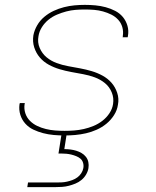

<svg xmlns="http://www.w3.org/2000/svg" viewBox="-20 -548 640 788"><path d="M245 8Q223 8 200.5 6Q178 4 157 -1.5Q136 -7 117 -16Q98 -25 84 -40.5Q70 -56 63.5 -76.5Q57 -97 60 -120Q61 -121 61 -122.5Q61 -124 61 -125H82Q82 -124 81.5 -123Q81 -122 81 -121Q78 -101 84 -83Q90 -65 103 -52Q116 -39 133 -31Q150 -23 168.5 -18.5Q187 -14 206 -12.5Q225 -11 245 -11Q265 -11 284.5 -12.5Q304 -14 324 -18.5Q344 -23 363.5 -31Q383 -39 400 -52Q417 -65 429 -83Q441 -101 444 -121Q448 -146 438.5 -169Q429 -192 410.5 -207Q392 -222 369 -230.5Q346 -239 321.5 -243.5Q297 -248 272.5 -252.5Q248 -257 224.5 -264Q201 -271 180 -282.5Q159 -294 143.5 -312Q128 -330 120.5 -353.5Q113 -377 117 -403Q121 -424 132.5 -444Q144 -464 162 -479Q180 -494 200.5 -503.5Q221 -513 242.5 -518.5Q264 -524 285.5 -526Q307 -528 328 -528Q350 -528 371.5 -526Q393 -524 413.5 -518.5Q434 -513 452.5 -503.5Q471 -494 484 -478.5Q497 -463 503 -442.5Q509 -422 505 -400Q505 -399 504.5 -397.5Q504 -396 504 -395H483Q484 -396 484 -397Q484 -398 484 -400Q487 -419 482 -436.5Q477 -454 465 -467Q453 -480 437 -488Q421 -496 403 -501Q385 -506 366.5 -507.5Q348 -509 328 -509Q309 -509 290 -507.5Q271 -506 252 -501Q233 -496 214 -488Q195 -480 179 -467Q163 -454 152 -436.5Q141 -419 138 -400Q133 -374 143 -351Q153 -328 171 -313Q189 -298 212 -289.5Q235 -281 259.5 -276.5Q284 -272 308.5 -267.5Q333 -263 356.5 -256Q380 -249 401 -237.5Q422 -226 437.5 -208.5Q453 -191 461 -167Q469 -143 464 -118Q461 -96 448 -75.5Q435 -55 416.5 -40Q398 -25 376.5 -15.5Q355 -6 333 -1Q311 4 289 6Q267 8 245 8ZM92 220 95 201H210Q221 201 232.5 200.5Q244 200 255 197.5Q266 195 277 191Q288 187 297.5 180Q307 173 313.5 163Q320 153 322 142Q324 131 321 120.5Q318 110 310.5 103.5Q303 97 293 93Q283 89 273 86.5Q263 84 252 83Q241 82 230 82H220L233 0H254L244 64Q256 64 268.5 65.5Q281 67 292.5 70.5Q304 74 314.5 80Q325 86 332.5 95.5Q340 105 342.5 117Q345 129 343 142Q341 155 333.5 168Q326 181 314.5 190.5Q303 200 289.5 205.5Q276 211 262.5 214.5Q249 218 235 219Q221 220 207 220Z"/></svg>

Font: Iosevka SS04 Th Ex Obl
Style: Regular
Weight: 100
Width: 7
Italic angle: -9°
Monospace: yes
Designer: Belleve Invis
Foundry: Belleve Invis
Version: Version 19.0.0; ttfautohint (v1.8.4)